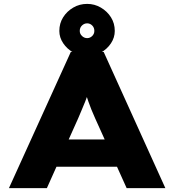

<svg xmlns="http://www.w3.org/2000/svg" viewBox="-20 -967 896 987"><path d="M26 0 344 -700H513L830 0H631L469 -359Q458 -383 449.5 -404.5Q441 -426 434 -446Q427 -466 420.5 -486.5Q414 -507 408 -529L445 -530Q438 -506 432 -485.5Q426 -465 418 -445Q410 -425 401 -404Q392 -383 382 -359L221 0ZM178 -110 238 -250H617L656 -110ZM428 -678Q390 -678 357.5 -696.5Q325 -715 305 -744.5Q285 -774 285 -808Q285 -847 304.5 -878Q324 -909 356.5 -928Q389 -947 428 -947Q466 -947 498.5 -928Q531 -909 550.5 -878Q570 -847 570 -808Q570 -774 550.5 -744.5Q531 -715 498.5 -696.5Q466 -678 428 -678ZM428 -771Q443 -771 454 -782Q465 -793 465 -808Q465 -825 454 -836Q443 -847 428 -847Q413 -847 401.5 -836Q390 -825 390 -808Q390 -793 401.5 -782Q413 -771 428 -771Z"/></svg>

Font: Lexend Giga ExtraBold
Style: Regular
Weight: 800
Designer: Bonnie Shaver-Troup, Thomas Jockin
Foundry: Lexend
Version: Version 1.007